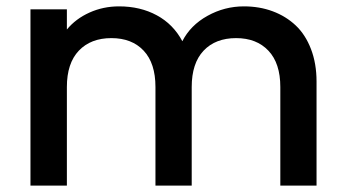

<svg xmlns="http://www.w3.org/2000/svg" viewBox="-20 -580 1079 600"><path d="M856 0V-308.1Q856 -382.3 818.8 -421.6Q781.7 -460.9 717.8 -460.9Q653.3 -460.9 616.2 -421.6Q579.1 -382.3 579.1 -308.1V0H465.8V-308.1Q465.8 -382.3 429 -421.6Q392.1 -460.9 328.1 -460.9Q263.7 -460.9 226.3 -421.6Q189 -382.3 189 -308.1V0H75.2V-550.8H189V-487.8Q216.8 -521.5 259.8 -540.8Q302.7 -560.1 352.1 -560.1Q418.5 -560.1 470 -532.2Q521.5 -504.4 549.8 -451.2Q575.2 -501 628.4 -530.5Q681.6 -560.1 742.2 -560.1Q791 -560.1 832.3 -544.7Q873.5 -529.3 904.1 -500.5Q934.6 -471.7 951.9 -426.5Q969.2 -381.3 969.2 -325.2V0Z"/></svg>

Font: SVN-Poppins Medium
Style: Regular
Weight: 500
Designer: Ninad Kale (Devanagari), Jonny Pinhorn (Latin)
Foundry: Indian Type Foundry
Version: Version 3.002 2017